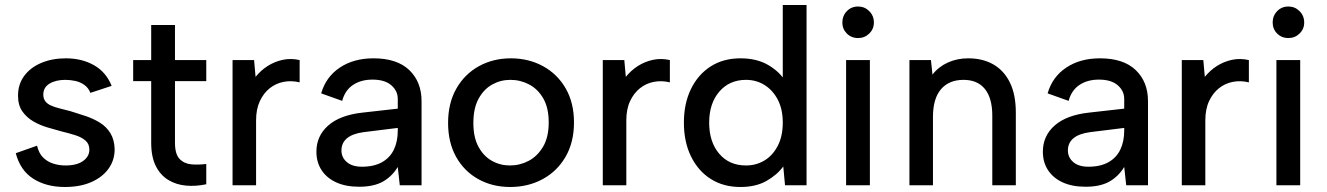

<svg xmlns="http://www.w3.org/2000/svg" viewBox="-20 -740 5300 767"><path d="M128 -158Q135 -128 152 -111Q169 -94 192.5 -86.5Q216 -79 242 -79Q287 -79 312 -97Q337 -115 337 -142Q337 -165 321.5 -178.5Q306 -192 280.5 -200Q255 -208 226 -215Q200 -222 169.5 -231Q139 -240 112.5 -255.5Q86 -271 69 -295.5Q52 -320 52 -358Q52 -403 76.5 -436.5Q101 -470 144.5 -488.5Q188 -507 243 -507Q307 -507 355.5 -479.5Q404 -452 426 -397L341 -369Q334 -388 318 -400Q302 -412 281.5 -416.5Q261 -421 241 -421Q203 -421 178 -406Q153 -391 153 -362Q153 -346 161 -335.5Q169 -325 183.5 -318.5Q198 -312 218 -307Q238 -302 261 -296Q291 -287 322 -276.5Q353 -266 379 -250Q405 -234 421 -208Q437 -182 438 -144Q438 -100 413.5 -66Q389 -32 344.5 -12.5Q300 7 239 7Q165 7 113 -26Q61 -59 43 -128Z M584 -500V-640H679V-500H804V-416H679V-170Q679 -124 697.5 -105Q716 -86 744.5 -83.5Q773 -81 804 -85V-4Q763 5 723.5 1.5Q684 -2 652.5 -21Q621 -40 602.5 -76.5Q584 -113 584 -170V-416H512V-500Z M909 -500H995L1001 -433Q1022 -459 1049.5 -476.5Q1077 -494 1109.5 -501Q1142 -508 1177 -500V-411Q1144 -419 1113 -413Q1082 -407 1057.5 -387.5Q1033 -368 1018 -336Q1003 -304 1003 -259V0H909Z M1577 0 1569 -73Q1546 -35 1509.5 -14.5Q1473 6 1415 6Q1361 6 1323 -11.5Q1285 -29 1264.5 -60.5Q1244 -92 1244 -134Q1244 -197 1291 -238.5Q1338 -280 1427 -290L1569 -306V-345Q1569 -377 1543 -399.5Q1517 -422 1468 -422Q1422 -422 1390 -400.5Q1358 -379 1347 -337L1263 -367Q1282 -433 1337.5 -470Q1393 -507 1472 -507Q1566 -507 1615 -460Q1664 -413 1664 -336V0ZM1569 -229 1432 -212Q1388 -206 1366 -187.5Q1344 -169 1344 -139Q1344 -111 1365.5 -92.5Q1387 -74 1426 -74Q1474 -74 1506 -92Q1538 -110 1553.5 -142.5Q1569 -175 1569 -218Z M2018 7Q1947 7 1890.5 -24.5Q1834 -56 1802 -113.5Q1770 -171 1770 -249Q1770 -328 1803 -386Q1836 -444 1893 -475.5Q1950 -507 2021 -507Q2092 -507 2149.5 -475.5Q2207 -444 2240 -386.5Q2273 -329 2273 -251Q2273 -172 2239.5 -114Q2206 -56 2148 -24.5Q2090 7 2018 7ZM2017 -79Q2057 -79 2092 -97.5Q2127 -116 2149.5 -154Q2172 -192 2172 -251Q2172 -309 2150.5 -346.5Q2129 -384 2094 -402.5Q2059 -421 2019 -421Q1980 -421 1946.5 -402.5Q1913 -384 1892 -346Q1871 -308 1871 -249Q1871 -191 1891.5 -153.5Q1912 -116 1945 -97.5Q1978 -79 2017 -79Z M2388 -500H2474L2480 -433Q2501 -459 2528.5 -476.5Q2556 -494 2588.5 -501Q2621 -508 2656 -500V-411Q2623 -419 2592 -413Q2561 -407 2536.5 -387.5Q2512 -368 2497 -336Q2482 -304 2482 -259V0H2388Z M3118 -415 3107 -412V-720H3202V0H3116L3109 -75Q3084 -41 3041.5 -17Q2999 7 2938 7Q2870 7 2819.5 -25Q2769 -57 2740.5 -115Q2712 -173 2712 -250Q2712 -327 2740.5 -385Q2769 -443 2819.5 -475Q2870 -507 2938 -507Q3003 -507 3048.5 -480.5Q3094 -454 3118 -415ZM2813 -250Q2813 -173 2853 -126Q2893 -79 2960 -79Q3001 -79 3034 -99Q3067 -119 3087 -157.5Q3107 -196 3107 -250Q3107 -304 3087 -342Q3067 -380 3034 -400.5Q3001 -421 2960 -421Q2894 -421 2853.5 -374Q2813 -327 2813 -250Z M3360 -500H3455V0H3360ZM3408 -588Q3381 -588 3363 -606Q3345 -624 3345 -650Q3345 -677 3363 -695.5Q3381 -714 3408 -714Q3434 -714 3452.5 -695.5Q3471 -677 3471 -650Q3471 -624 3452.5 -606Q3434 -588 3408 -588Z M3613 -500H3699L3705 -442Q3729 -473 3766 -490Q3803 -507 3848 -507Q3906 -507 3948.5 -482.5Q3991 -458 4014.5 -410Q4038 -362 4038 -290V0H3944V-278Q3944 -348 3914.5 -384.5Q3885 -421 3829 -421Q3771 -421 3739 -383.5Q3707 -346 3707 -273V0H3613Z M4479 0 4471 -73Q4448 -35 4411.5 -14.5Q4375 6 4317 6Q4263 6 4225 -11.5Q4187 -29 4166.5 -60.5Q4146 -92 4146 -134Q4146 -197 4193 -238.5Q4240 -280 4329 -290L4471 -306V-345Q4471 -377 4445 -399.5Q4419 -422 4370 -422Q4324 -422 4292 -400.5Q4260 -379 4249 -337L4165 -367Q4184 -433 4239.5 -470Q4295 -507 4374 -507Q4468 -507 4517 -460Q4566 -413 4566 -336V0ZM4471 -229 4334 -212Q4290 -206 4268 -187.5Q4246 -169 4246 -139Q4246 -111 4267.5 -92.5Q4289 -74 4328 -74Q4376 -74 4408 -92Q4440 -110 4455.5 -142.5Q4471 -175 4471 -218Z M4701 -500H4787L4793 -433Q4814 -459 4841.5 -476.5Q4869 -494 4901.5 -501Q4934 -508 4969 -500V-411Q4936 -419 4905 -413Q4874 -407 4849.5 -387.5Q4825 -368 4810 -336Q4795 -304 4795 -259V0H4701Z M5079 -500H5174V0H5079ZM5127 -588Q5100 -588 5082 -606Q5064 -624 5064 -650Q5064 -677 5082 -695.5Q5100 -714 5127 -714Q5153 -714 5171.5 -695.5Q5190 -677 5190 -650Q5190 -624 5171.5 -606Q5153 -588 5127 -588Z"/></svg>

Font: Albert Sans Medium
Style: Regular
Weight: 500
Designer: Andreas Rasmussen
Foundry: a.Foundry
Version: Version 1.025